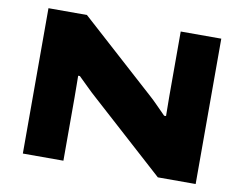

<svg xmlns="http://www.w3.org/2000/svg" viewBox="-75 -792 1139 895"><g transform="rotate(10 494.0 -344.0)"><path d="M85 0V-688H267L623 -367Q637 -355 661 -330.5Q685 -306 703 -288H712Q712 -306 711.5 -333Q711 -360 711 -381V-688H903V0H724L376 -314Q352 -335 326 -361Q300 -387 284 -402H276Q276 -388 276.5 -359.5Q277 -331 277 -298V0Z"/></g></svg>

Font: Archivo Expanded ExtraBold
Style: Regular
Weight: 800
Width: 7
Designer: Hector Gatti
Foundry: Omnibus-Type
Version: Version 2.001; ttfautohint (v1.8.3)